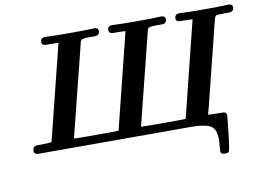

<svg xmlns="http://www.w3.org/2000/svg" viewBox="-89 -824 1576 1156"><g transform="rotate(-10 699.0 -246.0)"><path d="M64 -20Q64 -52.2 94.2 -51.8H116.2Q168 -52.7 180.2 -55.2L325.2 -636.2Q307.1 -638.2 270 -638.2H250Q224.1 -638.2 224.1 -659.2Q224.1 -686 252.9 -686Q256.8 -686 275.9 -685.1Q294.9 -684.1 328.4 -683.6Q361.8 -683.1 400.9 -683.1Q448.7 -683.1 482.9 -683.6Q517.1 -684.1 532.5 -685.1Q547.9 -686 550.8 -686Q576.7 -686 577.1 -665Q577.1 -639.2 549.8 -638.2H524.9Q508.8 -638.2 499.5 -638.2Q490.2 -638.2 481.7 -636Q473.1 -633.8 470 -633.8Q466.8 -633.8 463.4 -628.9Q460 -624 459.5 -622.6Q459 -621.1 457 -612.5Q455.1 -604 454.1 -600.1L316.9 -53.2L383.8 -51.8H536.1L589.8 -53.2L734.9 -636.2Q716.8 -638.2 680.2 -638.2H661.1Q634.3 -638.2 633.8 -659.2Q633.8 -686 663.1 -686Q667 -686 686 -685.1Q705.1 -684.1 738.5 -683.6Q772 -683.1 811 -683.1Q858.9 -683.1 892.8 -683.6Q926.8 -684.1 942.4 -685.1Q958 -686 960.9 -686Q986.8 -686 986.8 -665Q986.8 -639.2 960 -638.2H935.1Q918.9 -638.2 909.4 -638.2Q899.9 -638.2 891.4 -636Q882.8 -633.8 879.9 -633.8Q877 -633.8 873.5 -628.9Q870.1 -624 869.6 -622.6Q869.1 -621.1 867.2 -612.5Q865.2 -604 863.8 -600.1L727.1 -53.2L793.9 -51.8H945.8L1000 -53.2L1145 -636.2Q1127 -638.2 1089.8 -638.2H1069.8Q1043.9 -638.2 1043.9 -659.2Q1043.9 -686 1073.2 -686Q1077.1 -686 1096.2 -685.1Q1115.2 -684.1 1147.7 -683.6Q1180.2 -683.1 1219.2 -683.1Q1268.1 -683.1 1302.5 -683.6Q1336.9 -684.1 1352.5 -685.1Q1368.2 -686 1371.1 -686Q1397.9 -686 1397.9 -666Q1397.9 -639.2 1370.1 -638.2H1348.1Q1299.3 -638.2 1290.8 -635Q1282.2 -631.8 1276.9 -611.8Q1275.9 -606 1274.9 -603L1150.9 -106Q1146 -84 1137.2 -54.2Q1163.1 -52.2 1216.8 -51.8H1223.1Q1231.9 -51.8 1236.6 -50.8Q1241.2 -49.8 1245.6 -44.4Q1250 -39.1 1250 -27.8Q1230 177.2 1221.2 187Q1216.3 193.8 1200.2 193.8Q1183.1 193.8 1177 189Q1170.9 184.1 1170.9 171.9Q1170.9 167 1173.3 143.6Q1175.8 120.1 1175.8 102.1Q1175.8 37.1 1139.9 18.6Q1104 0 1024.9 0H92.8Q64 0 64 -20Z"/></g></svg>

Font: CMU Serif
Style: BoldItalic
Weight: 700
Italic angle: -14.04°
Version: Version 0.7.0